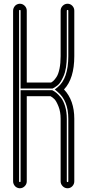

<svg xmlns="http://www.w3.org/2000/svg" viewBox="-20 -813 467 1026"><path d="M304 156V-178Q304 -216 292.5 -244.5Q281 -273 271 -283Q261 -293 250 -299H123V156Q123 171 112 182Q101 193 86 193Q79 193 72 190Q65 187 60.5 182Q56 177 53 170.5Q50 164 50 156V-756Q50 -764 53 -770.5Q56 -777 60.5 -782Q65 -787 72 -790Q79 -793 86 -793Q101 -793 112 -782Q123 -771 123 -756V-372H253Q259 -375 266 -381.5Q273 -388 282.5 -402.5Q292 -417 298 -446Q304 -475 304 -513V-756Q304 -771 315 -782Q326 -793 341 -793Q356 -793 366.5 -782Q377 -771 377 -756V-513Q377 -393 322 -335Q377 -277 377 -178V156Q377 171 366.5 182Q356 193 341 193Q326 193 315 182Q304 171 304 156ZM90 -331H258L261 -330Q271 -325 281 -317Q291 -309 305 -292Q319 -275 328 -245Q337 -215 337 -178V156Q337 160 341 160Q345 160 345 156V-178Q345 -275 288 -322L273 -335L288 -347Q345 -393 345 -513V-756Q345 -760 341 -760Q337 -760 337 -756V-513Q337 -480 332.5 -452.5Q328 -425 320 -407Q312 -389 304 -376Q296 -363 286.5 -356Q277 -349 271.5 -345.5Q266 -342 261 -340H259H90V-756Q90 -760 86 -760Q82 -760 82 -756V156Q82 160 86 160Q90 160 90 156Z"/></svg>

Font: Soda Fountain
Style: Inline
Weight: 400
Version: Version 1.0